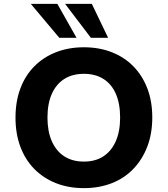

<svg xmlns="http://www.w3.org/2000/svg" viewBox="-20 -960 865 991"><path d="M413 11Q333 11 268 -15Q203 -41 156.5 -88.5Q110 -136 85 -203Q60 -270 60 -353Q60 -436 85 -503Q110 -570 157 -617.5Q204 -665 269 -690.5Q334 -716 413 -716Q492 -716 557 -690.5Q622 -665 668.5 -617.5Q715 -570 740.5 -503.5Q766 -437 766 -354Q766 -271 740.5 -204Q715 -137 668.5 -88.5Q622 -40 557 -14.5Q492 11 413 11ZM413 -126Q472 -126 513.5 -153Q555 -180 577.5 -231Q600 -282 600 -353Q600 -425 578 -475.5Q556 -526 514 -552.5Q472 -579 413 -579Q354 -579 312 -552.5Q270 -526 247.5 -475.5Q225 -425 225 -353Q225 -282 247.5 -231Q270 -180 312 -153Q354 -126 413 -126ZM449 -765 316 -940H454L538 -765ZM286 -765 139 -940H276L375 -765Z"/></svg>

Font: Nunito Sans 9pt ExtraBold
Style: Regular
Weight: 800
Version: Version 3.101;gftools[0.9.27]